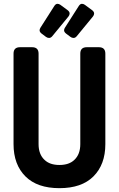

<svg xmlns="http://www.w3.org/2000/svg" viewBox="-20 -981 626 1011"><path d="M411.6 -960.9Q419.4 -960.9 426.8 -955.6L463.4 -928.7Q475.6 -919.9 475.6 -910.2Q475.6 -901.9 469.7 -894.5L383.8 -790Q376.5 -781.2 367.2 -781.2Q358.4 -781.2 350.6 -787.1L329.1 -803.2Q317.4 -812 317.4 -821.3Q317.4 -828.1 321.8 -835L395 -949.7Q402.3 -960.9 411.6 -960.9ZM282.7 -960.9Q290.5 -960.9 297.9 -955.6L334.5 -928.7Q346.7 -919.9 346.7 -910.2Q346.7 -901.9 340.8 -894.5L254.9 -790Q247.6 -781.2 238.3 -781.2Q229.5 -781.2 221.7 -787.1L200.2 -803.2Q188.5 -812 188.5 -821.3Q188.5 -828.1 192.9 -835L266.1 -949.7Q273.4 -960.9 282.7 -960.9ZM114.3 -51.8Q51.3 -114.3 51.3 -222.2V-698.7Q51.3 -732.4 85.4 -732.4H148.9Q183.1 -732.4 183.1 -698.7V-222.2Q183.1 -168.5 214.4 -139.2Q242.2 -112.3 293 -112.3Q343.8 -112.3 371.6 -139.2Q402.8 -168.5 402.8 -222.2V-698.7Q402.8 -732.4 437 -732.4H500.5Q534.7 -732.4 534.7 -698.7V-222.2Q534.7 -114.3 471.7 -51.8Q409.7 9.8 293 9.8Q176.3 9.8 114.3 -51.8Z"/></svg>

Font: Simply Mono
Style: Bold
Weight: 700
Designer: Wojciech Kalinowski "wmk69" (wmk69@o2.pl)
Foundry: Wojciech Kalinowski "wmk69" (wmk69@o2.pl)
Version: Version 1.0.0